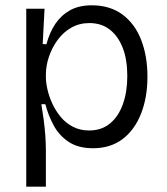

<svg xmlns="http://www.w3.org/2000/svg" viewBox="-20 -547 630 724"><path d="M79 157V-260V-514H148L141 -381L155 -380Q167 -425 189 -457.5Q211 -490 244.5 -508.5Q278 -527 326 -527Q395 -527 442 -492Q489 -457 512.5 -396Q536 -335 536 -258Q536 -179 511.5 -117.5Q487 -56 441.5 -22Q396 12 331 12Q275 12 239 -12Q203 -36 182.5 -74Q162 -112 151 -154H136Q141 -124 145 -93.5Q149 -63 151 -34Q153 -5 153 22V157ZM316 -55Q363 -55 395 -81.5Q427 -108 443.5 -154.5Q460 -201 460 -260Q460 -322 443 -366Q426 -410 394.5 -435Q363 -460 317 -460Q279 -460 248.5 -442.5Q218 -425 197 -396Q176 -367 164.5 -333Q153 -299 153 -265V-256Q153 -236 159 -209.5Q165 -183 177.5 -156Q190 -129 209 -106Q228 -83 255 -69Q282 -55 316 -55Z"/></svg>

Font: Bricolage Grotesque 24pt Light
Style: Regular
Weight: 300
Designer: Mathieu Triay
Foundry: Atelier Triay
Version: Version 1.001;gftools[0.9.33.dev8+g029e19f]